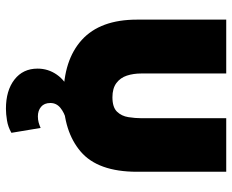

<svg xmlns="http://www.w3.org/2000/svg" viewBox="-86 -480 764 631"><g transform="rotate(90 295.5 -165.0)"><path d="M299 8Q178 8 111.5 -52.5Q45 -113 45 -234V-527H222V-248Q222 -222 229 -200.5Q236 -179 253.5 -166Q271 -153 300 -153Q333 -153 347.5 -168Q362 -183 365.5 -205.5Q369 -228 369 -248V-527H545V-234Q545 -105 478.5 -48.5Q412 8 299 8ZM338 197Q278 197 242 169Q206 141 206 93Q206 58 226 29.5Q246 1 280 -12L374 -1Q351 5 335 18Q319 31 319 51Q319 71 331.5 81.5Q344 92 363 92Q374 92 383 89.5Q392 87 401 83L417 179Q398 190 376.5 193.5Q355 197 338 197Z"/></g></svg>

Font: Onest Black
Style: Regular
Weight: 900
Designer: Dmitri Voloshin, Andrey Kudryavtsev
Foundry: Dmitri Voloshin, Andrey Kudryavtsev
Version: Version 1.000;gftools[0.9.33]